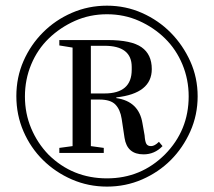

<svg xmlns="http://www.w3.org/2000/svg" viewBox="-20 -660 764 687"><path d="M362.8 -639.7Q429.5 -639.7 488.5 -613.5Q547.4 -587.2 591 -542.9Q634.6 -498.7 660.9 -440.4Q687.2 -382.1 687.2 -315.4Q687.2 -248.7 660.9 -189.7Q634.6 -130.8 591 -87.2Q547.4 -43.6 488.5 -17.9Q429.5 7.7 362.8 7.7Q296.2 7.7 237.2 -17.9Q178.2 -43.6 134 -87.2Q89.7 -130.8 64.1 -189.7Q38.5 -248.7 38.5 -316Q38.5 -383.3 64.1 -441.7Q89.7 -500 134 -544.2Q178.2 -588.5 237.2 -614.1Q296.2 -639.7 362.8 -639.7ZM153.8 -106.4Q239.7 -21.8 362.8 -21.8Q484.6 -21.8 570.5 -107.7Q655.1 -193.6 655.1 -315.4Q655.1 -375.6 632.7 -429.5Q610.3 -483.3 570.5 -522.4Q530.8 -561.5 477.6 -585.3Q424.4 -609 362.8 -609Q301.3 -609 248.1 -585.3Q194.9 -561.5 154.5 -522.4Q114.1 -483.3 91.7 -429.5Q69.2 -375.6 69.2 -314.7Q69.2 -253.8 91.7 -200.6Q114.1 -147.4 153.8 -106.4ZM548.7 -152.6 561.5 -137.2Q533.3 -107.7 493.6 -107.7Q434.6 -107.7 425.6 -166.7L415.4 -234.6Q410.3 -267.9 392.9 -285.9Q375.6 -303.8 335.9 -303.8H305.1V-137.2L351.3 -130.8V-112.8H192.3V-130.8L239.7 -137.2V-489.7L192.3 -497.4V-516.7H365.4Q450 -516.7 486.5 -491Q523.1 -465.4 523.1 -412.8Q523.1 -325.6 396.2 -311.5V-309Q476.9 -297.4 489.7 -219.2L497.4 -175.6Q498.7 -155.1 503.2 -146.2Q507.7 -137.2 520.5 -137.2Q533.3 -137.2 548.7 -152.6ZM353.8 -496.2H305.1V-325.6H353.8Q451.3 -325.6 451.3 -410.3V-420.5Q451.3 -496.2 353.8 -496.2Z"/></svg>

Font: Suranna
Style: Regular
Weight: 400
Version: Version 1.0.5; ttfautohint (v1.2.42-39fb)